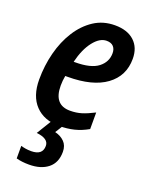

<svg xmlns="http://www.w3.org/2000/svg" viewBox="-147 -629 740 947"><g transform="rotate(20 222.5 -155.5)"><path d="M199 10Q120 10 74.5 -37.5Q29 -85 29 -172Q29 -245 46.5 -313Q64 -381 98 -434.5Q132 -488 180 -519.5Q228 -551 290 -551Q355 -551 391.5 -517.5Q428 -484 428 -425Q428 -335 357.5 -283.5Q287 -232 156 -232H144Q139 -206 139 -180Q139 -79 224 -79Q257 -79 284.5 -87.5Q312 -96 349 -115V-28Q314 -8 278 1Q242 10 199 10ZM166 -312Q249 -312 287 -341.5Q325 -371 325 -417Q325 -439 313 -452Q301 -465 277 -465Q241 -465 208.5 -423.5Q176 -382 159 -312ZM125 240Q87 240 58 232V166Q67 169 81.5 171.5Q96 174 112 174Q172 174 172 125Q172 87 108 80L157 0H220L192 45Q222 52 241.5 71.5Q261 91 261 124Q261 181 224 210.5Q187 240 125 240Z"/></g></svg>

Font: Noto Sans Condensed SemiBold
Style: Italic
Weight: 600
Width: 3
Italic angle: -12°
Designer: Monotype Design Team
Foundry: Monotype Imaging Inc.
Version: Version 2.013; ttfautohint (v1.8.4.7-5d5b)